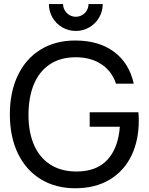

<svg xmlns="http://www.w3.org/2000/svg" viewBox="-20 -940 754 974"><path d="M228 -919.5H300Q300 -902 308.8 -887.2Q317.5 -872.5 332.2 -863.8Q347 -855 364.5 -855Q382 -855 397 -863.8Q412 -872.5 420.5 -887.2Q429 -902 429 -919.5H501Q501 -882.5 482.8 -851Q464.5 -819.5 433 -801.2Q401.5 -783 364.5 -783Q327.5 -783 296 -801.2Q264.5 -819.5 246.2 -851Q228 -882.5 228 -919.5ZM30 -360Q30 -473.5 70.8 -558.2Q111.5 -643 186.5 -688.8Q261.5 -734.5 361.5 -734.5Q481.5 -734.5 558.5 -677.2Q635.5 -620 658.5 -515.5H568.5Q547.5 -579 494.2 -614.2Q441 -649.5 364 -649.5Q285.5 -649.5 231.8 -613Q178 -576.5 151.2 -510.8Q124.5 -445 124.5 -357Q124.5 -270 152.2 -205.5Q180 -141 234.8 -105.5Q289.5 -70 368.5 -70Q469.5 -70 524.5 -129Q579.5 -188 588 -297H435V-370.5H682Q684 -352 684 -328Q684 -228 646.8 -150.5Q609.5 -73 536.8 -29Q464 15 361.5 15Q262.5 15 187.5 -30.5Q112.5 -76 71.2 -160.8Q30 -245.5 30 -360Z"/></svg>

Font: CCSD_manrope Medium
Style: Regular
Weight: 500
Designer: Mikhail Sharanda
Foundry: Mikhail Sharanda
Version: Version 4.503